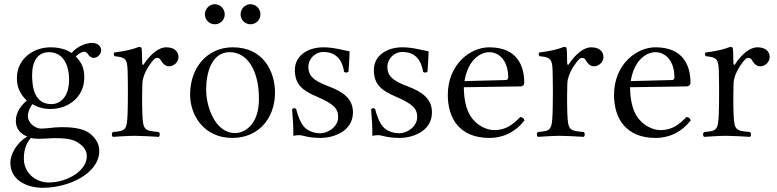

<svg xmlns="http://www.w3.org/2000/svg" viewBox="-20 -643 3679 909"><path d="M423 -369C441 -369 459 -386 459 -405C459 -425 441 -440 415 -440C390 -440 344 -424 319 -392C308 -400 276 -419 220 -419C135 -419 60 -362 60 -274C60 -223 80 -193 107 -167C80 -144 55 -112 55 -71C55 -31 80 -7 109 3C58 34 29 87 29 128C29 211 109 246 182 246C311 246 450 175 450 72C450 41 436 14 408 -9C371 -40 304 -41 269 -41C252 -41 228 -39 205 -36C191 -35 181 -34 176 -34C148 -34 112 -59 112 -94C112 -113 122 -134 133 -150C156 -137 182 -127 219 -127C303 -127 379 -183 379 -276C379 -321 367 -346 339 -375C346 -385 366 -398 378 -398C385 -398 391 -395 397 -386C401 -378 413 -369 423 -369ZM126 10C136 13 152 14 164 14C194 14 221 11 234 11C282 11 314 13 342 28C379 49 391 72 391 97C391 166 297 221 211 221C147 221 93 174 93 109C93 77 98 43 126 10ZM307 -266C307 -177 259 -150 224 -150C144 -150 132 -227 132 -288C132 -355 160 -396 212 -396C272 -396 307 -345 307 -266Z M584 -312C586 -261 586 -155 584 -104C581 -25 573 -23 514 -18C508 -12 508 -1 514 5C544 3 589 0 619 0C648 0 699 3 732 5C738 -1 738 -12 732 -18C665 -24 657 -25 654 -104C652 -155 653 -230 654 -249C655 -274 667 -301 677 -318C686 -334 710 -369 721 -369C728 -369 736 -368 740 -360C747 -347 760 -329 780 -329C803 -329 825 -349 825 -373C825 -391 814 -419 767 -419C731 -419 693 -387 661 -339C655 -329 653 -343 653 -348C653 -379 652 -409 650 -415C649 -419 646 -421 638 -421C611 -411 586 -403 520 -394C518 -388 518 -383 522 -377C573 -372 582 -364 584 -312Z M880 -195C880 -98 945 10 1080 10C1141 10 1187 -12 1220 -44C1263 -86 1282 -146 1282 -204C1282 -303 1228 -419 1082 -419C1019 -419 968 -393 933 -352C898 -311 880 -255 880 -195ZM1068 -396C1150 -396 1206 -311 1206 -174C1206 -54 1139 -13 1094 -13C995 -13 956 -144 956 -217C956 -300 982 -396 1068 -396ZM950 -575C950 -549 971 -528 997 -528C1023 -528 1044 -549 1044 -575C1044 -601 1023 -623 997 -623C971 -623 950 -601 950 -575ZM1119 -575C1119 -549 1140 -528 1166 -528C1192 -528 1213 -549 1213 -575C1213 -601 1192 -623 1166 -623C1140 -623 1119 -601 1119 -575Z M1363 -126C1367 -79 1369 -40 1369 0C1379 -2 1388 -3 1393 -3C1400 -3 1405 -3 1412 -1C1438 6 1464 10 1499 10C1552 10 1651 -17 1651 -111C1651 -176 1604 -208 1539 -233C1482 -255 1440 -274 1440 -326C1440 -365 1472 -397 1511 -397C1546 -397 1597 -384 1609 -303C1615 -298 1624 -298 1630 -304C1633 -338 1634 -369 1635 -400C1605 -405 1561 -419 1511 -419C1435 -419 1376 -378 1376 -312C1376 -242 1413 -214 1481 -185C1559 -151 1581 -130 1581 -89C1581 -42 1532 -12 1497 -12C1460 -12 1434 -28 1424 -38C1401 -60 1388 -103 1382 -127C1376 -133 1369 -132 1363 -126Z M1737 -126C1741 -79 1743 -40 1743 0C1753 -2 1762 -3 1767 -3C1774 -3 1779 -3 1786 -1C1812 6 1838 10 1873 10C1926 10 2025 -17 2025 -111C2025 -176 1978 -208 1913 -233C1856 -255 1814 -274 1814 -326C1814 -365 1846 -397 1885 -397C1920 -397 1971 -384 1983 -303C1989 -298 1998 -298 2004 -304C2007 -338 2008 -369 2009 -400C1979 -405 1935 -419 1885 -419C1809 -419 1750 -378 1750 -312C1750 -242 1787 -214 1855 -185C1933 -151 1955 -130 1955 -89C1955 -42 1906 -12 1871 -12C1834 -12 1808 -28 1798 -38C1775 -60 1762 -103 1756 -127C1750 -133 1743 -132 1737 -126Z M2443 -89C2408 -53 2375 -27 2320 -27C2286 -27 2236 -47 2206 -96C2187 -127 2176 -175 2176 -230L2444 -234C2455 -234 2462 -241 2462 -251C2462 -331 2429 -419 2296 -419C2206 -419 2100 -338 2100 -193C2100 -140 2114 -87 2145 -51C2177 -13 2227 10 2296 10C2368 10 2425 -23 2463 -73C2460 -83 2454 -88 2443 -89ZM2179 -259C2197 -367 2260 -396 2296 -396C2342 -396 2386 -357 2386 -277C2386 -268 2382 -264 2372 -264Z M2596 -312C2598 -261 2598 -155 2596 -104C2593 -25 2585 -23 2526 -18C2520 -12 2520 -1 2526 5C2556 3 2601 0 2631 0C2660 0 2711 3 2744 5C2750 -1 2750 -12 2744 -18C2677 -24 2669 -25 2666 -104C2664 -155 2665 -230 2666 -249C2667 -274 2679 -301 2689 -318C2698 -334 2722 -369 2733 -369C2740 -369 2748 -368 2752 -360C2759 -347 2772 -329 2792 -329C2815 -329 2837 -349 2837 -373C2837 -391 2826 -419 2779 -419C2743 -419 2705 -387 2673 -339C2667 -329 2665 -343 2665 -348C2665 -379 2664 -409 2662 -415C2661 -419 2658 -421 2650 -421C2623 -411 2598 -403 2532 -394C2530 -388 2530 -383 2534 -377C2585 -372 2594 -364 2596 -312Z M3230 -89C3195 -53 3162 -27 3107 -27C3073 -27 3023 -47 2993 -96C2974 -127 2963 -175 2963 -230L3231 -234C3242 -234 3249 -241 3249 -251C3249 -331 3216 -419 3083 -419C2993 -419 2887 -338 2887 -193C2887 -140 2901 -87 2932 -51C2964 -13 3014 10 3083 10C3155 10 3212 -23 3250 -73C3247 -83 3241 -88 3230 -89ZM2966 -259C2984 -367 3047 -396 3083 -396C3129 -396 3173 -357 3173 -277C3173 -268 3169 -264 3159 -264Z M3383 -312C3385 -261 3385 -155 3383 -104C3380 -25 3372 -23 3313 -18C3307 -12 3307 -1 3313 5C3343 3 3388 0 3418 0C3447 0 3498 3 3531 5C3537 -1 3537 -12 3531 -18C3464 -24 3456 -25 3453 -104C3451 -155 3452 -230 3453 -249C3454 -274 3466 -301 3476 -318C3485 -334 3509 -369 3520 -369C3527 -369 3535 -368 3539 -360C3546 -347 3559 -329 3579 -329C3602 -329 3624 -349 3624 -373C3624 -391 3613 -419 3566 -419C3530 -419 3492 -387 3460 -339C3454 -329 3452 -343 3452 -348C3452 -379 3451 -409 3449 -415C3448 -419 3445 -421 3437 -421C3410 -411 3385 -403 3319 -394C3317 -388 3317 -383 3321 -377C3372 -372 3381 -364 3383 -312Z"/></svg>

Font: Libertinus Serif Display
Style: Regular
Weight: 400
Designer: Philipp H. Poll, Khaled Hosny
Foundry: Caleb Maclennan
Version: Version 7.050;RELEASE